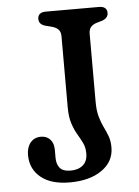

<svg xmlns="http://www.w3.org/2000/svg" viewBox="-52 -741 576 797"><g transform="rotate(-5 236.0 -342.5)"><path d="M391.4 -114.6Q391.4 -56.1 340.9 -20.6Q290.3 15 207.1 15Q128.8 15 86.2 -20.2Q43.5 -55.3 43.5 -113.4Q43.5 -145.3 59.7 -164.9Q76 -184.4 103.7 -184.4Q127.1 -184.4 141.8 -168.7Q156.4 -153 156.4 -124.7V-92.4Q156.4 -64.8 169.7 -49.2Q182.9 -33.6 214.9 -33.6Q246.5 -33.6 265.9 -50.1Q285.2 -66.6 285.2 -98.9Q285.2 -123.6 276.2 -142.3Q267.1 -160.9 255.1 -181.1Q243.1 -201.2 234.1 -228.4Q225 -255.6 225 -297V-592.2Q225 -611.7 214.8 -621.5Q204.5 -631.3 186 -635.8L161 -642.2Q148 -646.2 141.7 -653.7Q135.4 -661.2 135.4 -672.4Q135.4 -685.4 143.7 -692.7Q152 -700 168.6 -700H390.8Q407.7 -700 415.9 -692.7Q424 -685.4 424 -672.4Q424 -651.6 399.4 -642.2L377.4 -635.8Q361.3 -631.3 351.9 -621.5Q342.4 -611.7 342.4 -592.2V-309.2Q342.4 -271.5 349.8 -246.2Q357.2 -220.8 366.9 -201.2Q376.6 -181.6 384 -161.7Q391.4 -141.8 391.4 -114.6Z"/></g></svg>

Font: Fraunces SuperSoft Wonky
Style: Regular
Weight: 900
Version: Version 1.000;[b76b70a41]